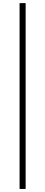

<svg xmlns="http://www.w3.org/2000/svg" viewBox="-20 -982 290 1236"><path d="M145 -961.9V234.4H106V-961.9Z"/></svg>

Font: Inter 28pt ExtraLight
Style: Regular
Weight: 250
Designer: Rasmus Andersson
Foundry: rsms
Version: Version 4.001;git-66647c0bb